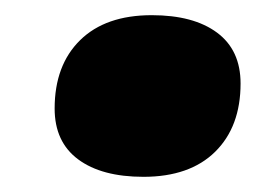

<svg xmlns="http://www.w3.org/2000/svg" viewBox="-20 -479 342 253"><path d="M169 -246Q114 -246 83 -269Q52 -292 52 -336Q52 -393 85.5 -426Q119 -459 180 -459Q235 -459 266 -436Q297 -413 297 -369Q297 -312 263.5 -279Q230 -246 169 -246Z"/></svg>

Font: Elaine Sans Black
Style: Italic
Weight: 900
Italic angle: -13°
Designer: Wei Huang
Foundry: Wei Huang
Version: Version 2.001;December 24, 2019;FontCreator 12.0.0.2547 64-b